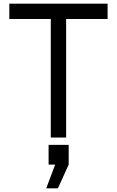

<svg xmlns="http://www.w3.org/2000/svg" viewBox="-20 -753 640 1051"><path d="M569 -733H31V-649H258V0H342V-649H569ZM233 278H297L356 148V40H246V148H282Z"/></svg>

Font: Kreadon Medium
Style: Regular
Weight: 500
Designer: kohakuno
Foundry: StudioGnu
Version: Version 1.000;Glyphs 3.1.2 (3151)